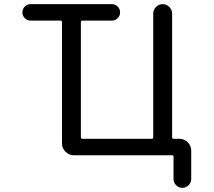

<svg xmlns="http://www.w3.org/2000/svg" viewBox="-20 -775 1040 933"><path d="M128.9 -754.9H523.4Q540 -754.9 551.8 -743.2Q563.5 -731.4 563.5 -714.8Q563.5 -698.2 551.8 -686.5Q540 -674.8 523.4 -674.8H380.9Q373 -674.8 373 -668V-107.4Q373 -100.6 380.9 -100.6H716.8Q724.6 -100.6 724.6 -107.4V-709Q724.6 -727.5 738.3 -741.2Q752 -754.9 770.5 -754.9Q789.1 -754.9 802.7 -741.2Q816.4 -727.5 816.4 -709V-107.4Q816.4 -100.6 824.2 -100.6H851.6Q875 -100.6 892.1 -83.5Q909.2 -66.4 909.2 -43V94.7Q909.2 112.3 896.5 125Q883.8 137.7 866.2 137.7Q848.6 137.7 835.9 125Q823.2 112.3 823.2 94.7V-13.7Q823.2 -20.5 816.4 -20.5H338.9Q315.4 -20.5 298.3 -37.6Q281.2 -54.7 281.2 -78.1V-668Q281.2 -674.8 273.4 -674.8H128.9Q112.3 -674.8 100.6 -686.5Q88.9 -698.2 88.9 -714.8Q88.9 -731.4 100.6 -743.2Q112.3 -754.9 128.9 -754.9Z"/></svg>

Font: Rounded Mgen+ 1m regular
Style: Regular
Weight: 400
Designer: [Source Han Sans]
Ryoko NISHIZUKA  (kana & ideographs); Paul D. Hunt (Latin, Greek & Cyrillic); Wenlong ZHANG  (bopomofo
Version: Version 1.059.20150602